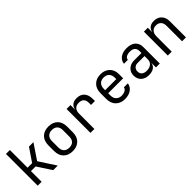

<svg xmlns="http://www.w3.org/2000/svg" viewBox="237 -1923 3125 3125"><g transform="rotate(-45 1800.0 -360.0)"><path d="M97 0V-730H187V-323H292L446 -550H549L372 -288L559 0H454L294 -245H187V0Z M900 8Q801 8 742.5 -50Q684 -108 684 -212V-338Q684 -443 742 -500.5Q800 -558 900 -558Q1000 -558 1058 -500.5Q1116 -443 1116 -338V-212Q1116 -108 1057.5 -50Q999 8 900 8ZM900 -72Q959 -72 992.5 -105Q1026 -138 1026 -202V-348Q1026 -412 992.5 -445Q959 -478 900 -478Q842 -478 808 -445Q774 -412 774 -348V-202Q774 -138 808 -105Q842 -72 900 -72Z M1312 0V-550H1402V-445H1404Q1411 -498 1449 -529Q1487 -560 1551 -560Q1637 -560 1683.5 -508.5Q1730 -457 1730 -362V-315H1640V-362Q1640 -482 1523 -482Q1464 -482 1433 -448Q1402 -414 1402 -350V0Z M2100 10Q2003 10 1943.5 -48.5Q1884 -107 1884 -210V-340Q1884 -443 1943.5 -501.5Q2003 -560 2100 -560Q2165 -560 2213.5 -534Q2262 -508 2289 -461Q2316 -414 2316 -350V-252H1972V-200Q1972 -139 2007 -103.5Q2042 -68 2100 -68Q2150 -68 2182.5 -87.5Q2215 -107 2222 -140H2312Q2303 -71 2245 -30.5Q2187 10 2100 10ZM1972 -322H2228V-350Q2228 -415 2194.5 -450.5Q2161 -486 2100 -486Q2039 -486 2005.5 -450.5Q1972 -415 1972 -350Z M2652 10Q2567 10 2517 -37.5Q2467 -85 2467 -162Q2467 -213 2490 -251Q2513 -289 2554 -310.5Q2595 -332 2648 -332H2818V-375Q2818 -482 2701 -482Q2649 -482 2617 -463Q2585 -444 2583 -410H2493Q2498 -475 2553.5 -517.5Q2609 -560 2701 -560Q2801 -560 2854.5 -512Q2908 -464 2908 -378V0H2819V-100H2817Q2809 -49 2766 -19.5Q2723 10 2652 10ZM2674 -66Q2740 -66 2779 -98Q2818 -130 2818 -185V-262H2658Q2614 -262 2586.5 -235.5Q2559 -209 2559 -165Q2559 -119 2589.5 -92.5Q2620 -66 2674 -66Z M3092 0V-550H3182V-445H3183Q3190 -500 3228 -530Q3266 -560 3329 -560Q3412 -560 3461 -509Q3510 -458 3510 -370V0H3420V-354Q3420 -417 3388.5 -450.5Q3357 -484 3303 -484Q3247 -484 3214.5 -449Q3182 -414 3182 -350V0Z"/></g></svg>

Font: JetBrainsMonoNL NFM
Style: Regular
Weight: 400
Monospace: yes
Designer: Philipp Nurullin, Konstantin Bulenkov
Foundry: JetBrains
Version: Version 2.304; ttfautohint (v1.8.4.7-5d5b);Nerd Fonts 3.3.0